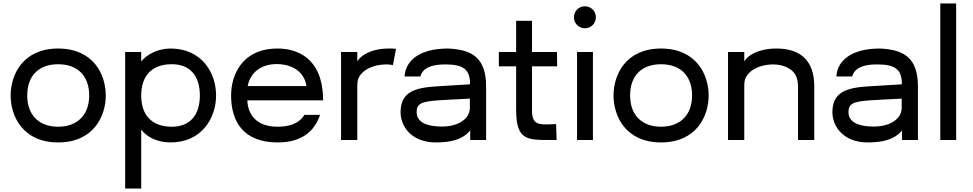

<svg xmlns="http://www.w3.org/2000/svg" viewBox="-20 -802 5576 1100"><path d="M313 14C515 14 586 -135 586 -255C586 -375 515 -524 313 -524C112 -524 41 -375 41 -255C41 -135 112 14 313 14ZM136 -255C136 -368 202 -434 313 -434C424 -434 491 -368 491 -255C491 -142 422 -76 313 -76C204 -76 136 -142 136 -255Z M697 278H789V-59C820 -18 881 14 957 14C1135 14 1218 -125 1218 -255C1218 -386 1135 -524 957 -524C881 -524 820 -488 789 -450V-504H697ZM789 -255C789 -363 845 -431 957 -434C1071 -437 1125 -365 1125 -255C1125 -146 1071 -73 957 -76C845 -79 789 -147 789 -255Z M1570 14C1671 14 1771 -19 1814 -144H1724C1690 -88 1626 -76 1570 -76C1453 -76 1400 -142 1397 -227H1831C1831 -473 1679 -524 1570 -524C1369 -524 1304 -375 1304 -255C1304 -103 1377 14 1570 14ZM1399 -309C1414 -385 1473 -435 1567 -435C1624 -435 1719 -412 1736 -309Z M1934 0H2027V-302C2027 -313 2027 -326 2029 -337C2040 -397 2117 -433 2191 -433C2205 -433 2218 -432 2231 -429L2249 -522C2236 -524 2223 -524 2208 -524C2103 -524 2043 -481 2027 -450V-504H1934Z M2478 14C2608 14 2652 -28 2674 -55V0H2765V-307C2765 -472 2683 -518 2547 -524C2367 -524 2301 -441 2298 -364H2388C2401 -408 2443 -433 2530 -433C2639 -433 2673 -402 2673 -319L2478 -307C2356 -299 2275 -275 2275 -159C2275 -83 2332 14 2478 14ZM2367 -159C2367 -207 2392 -220 2488 -227C2506 -228 2603 -234 2672 -237V-185C2672 -116 2598 -77 2513 -77C2381 -77 2367 -131 2367 -159Z M3133 0H3169L3166 -91L3137 -90C3064 -87 3028 -89 3028 -169V-422H3172L3171 -504H3028V-683H2937V-504H2838V-422H2937V-176C2937 0 2996 0 3133 0Z M3286 0H3377V-504H3286ZM3268 -703C3268 -668 3296 -640 3331 -640C3366 -640 3394 -668 3394 -703C3394 -738 3366 -766 3331 -766C3296 -766 3268 -738 3268 -703Z M3767 14C3969 14 4040 -135 4040 -255C4040 -375 3969 -524 3767 -524C3566 -524 3495 -375 3495 -255C3495 -135 3566 14 3767 14ZM3590 -255C3590 -368 3656 -434 3767 -434C3878 -434 3945 -368 3945 -255C3945 -142 3876 -76 3767 -76C3658 -76 3590 -142 3590 -255Z M4151 0H4244V-302C4244 -313 4244 -326 4246 -337C4257 -397 4334 -433 4408 -433C4472 -433 4529 -406 4545 -355C4550 -338 4552 -321 4552 -304V0H4645V-308C4645 -456 4565 -525 4425 -524C4320 -523 4260 -481 4244 -450V-504H4151Z M4952 14C5082 14 5126 -28 5148 -55V0H5239V-307C5239 -472 5157 -518 5021 -524C4841 -524 4775 -441 4772 -364H4862C4875 -408 4917 -433 5004 -433C5113 -433 5147 -402 5147 -319L4952 -307C4830 -299 4749 -275 4749 -159C4749 -83 4806 14 4952 14ZM4841 -159C4841 -207 4866 -220 4962 -227C4980 -228 5077 -234 5146 -237V-185C5146 -116 5072 -77 4987 -77C4855 -77 4841 -131 4841 -159Z M5367 0H5458V-782H5367Z"/></svg>

Font: Hibana 45 SubMedium
Style: Regular
Weight: 500
Width: 6
Designer: pygmalion
Foundry: ybstudio
Version: Version 2021.007;FEAKit 1.0